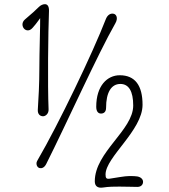

<svg xmlns="http://www.w3.org/2000/svg" viewBox="-20 -882 797 905"><path d="M209 -366.7C204.1 -481.9 207 -731.9 210.9 -831.1C211.4 -852.5 203.6 -862.3 191.9 -862.3C182.6 -862.3 171.9 -857.9 163.1 -849.1C140.1 -826.7 138.2 -825.2 97.2 -790C89.8 -783.2 85.9 -775.4 85.9 -767.1C85.9 -752.4 96.2 -738.8 111.3 -738.8C118.7 -738.8 126 -742.2 133.8 -751C151.4 -769.5 177.2 -808.1 179.7 -811L169.4 -813.5C169.9 -752.9 165.5 -637.7 165.5 -558.1C165.5 -490.2 161.6 -412.6 158.2 -364.3C157.2 -343.8 168.9 -334 183.1 -334C194.8 -334 210 -346.2 209 -366.7ZM197.8 -108.9C294.4 -300.8 439.9 -625.5 523.9 -772.5C527.3 -778.8 529.8 -784.7 530.3 -790C532.7 -806.2 524.4 -815.9 514.2 -817.4C501 -819.8 487.3 -812 479.5 -793.5C417 -631.8 255.4 -295.4 158.2 -128.9C155.3 -124.5 153.3 -119.6 152.3 -115.7C150.4 -101.1 158.7 -90.3 168.9 -89.4C178.7 -87.9 189.9 -93.3 197.8 -108.9ZM651.9 -388.2C651.9 -478.5 617.2 -527.3 544.4 -527.3C485.8 -527.3 433.6 -478 433.6 -378.9C433.6 -357.4 442.4 -346.7 456.1 -346.7C468.8 -346.7 480 -354 480 -374C480 -446.3 504.4 -486.3 547.4 -486.3C586.9 -486.3 607.9 -452.1 607.9 -384.8C607.9 -268.1 426.8 -165.5 426.8 -27.3C426.8 -3.9 441.4 5.4 464.8 2C492.2 -2.4 520.5 -2.4 543 -2.4C578.1 -2.4 606.4 -1 627.4 -1C645.5 -1 654.3 -12.2 654.3 -24.9C654.3 -36.1 645.5 -46.9 627.4 -50.3C620.6 -51.8 605.5 -52.2 589.8 -52.2C567.4 -52.2 525.9 -43.9 498.5 -40C481.4 -37.1 477.5 -42.5 477.5 -59.6C477.5 -141.6 651.9 -267.1 651.9 -388.2Z"/></svg>

Font: Pompiere 
Style: Regular
Weight: 400
Designer: Karolina Lach
Foundry: Sorkin Type Co.
Version: Version 1.001